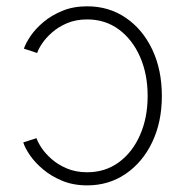

<svg xmlns="http://www.w3.org/2000/svg" viewBox="-20 -570 582 600"><path d="M252.4 9.3Q209 9.3 174.3 -5.1Q139.6 -19.5 114.3 -41Q88.9 -62.5 73.5 -85Q58.1 -107.4 52.7 -125L94.2 -138.2Q97.7 -126.5 109.4 -108.6Q121.1 -90.8 140.9 -73.2Q160.6 -55.7 188.7 -43.7Q216.8 -31.7 252.4 -31.7Q309.1 -31.7 351.6 -63Q394 -94.2 417.7 -148.2Q441.4 -202.1 441.4 -270Q441.4 -338.4 417.7 -392.3Q394 -446.3 351.6 -477.8Q309.1 -509.3 252.4 -509.3Q217.3 -509.3 189.7 -497.6Q162.1 -485.8 142.6 -468.5Q123 -451.2 111.3 -433.6Q99.6 -416 96.2 -404.3L54.7 -418Q60.1 -434.6 75.4 -457.3Q90.8 -480 115.7 -501Q140.6 -522 174.8 -536.1Q209 -550.3 252.4 -550.3Q320.3 -550.3 373 -514.4Q425.8 -478.5 455.8 -415.3Q485.8 -352.1 485.8 -270Q485.8 -189 455.8 -126Q425.8 -63 373 -26.9Q320.3 9.3 252.4 9.3Z"/></svg>

Font: Inter 16pt ExtraLight
Style: Regular
Weight: 250
Version: Version 4.001;git-66647c0bb